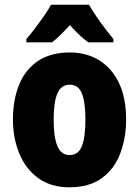

<svg xmlns="http://www.w3.org/2000/svg" viewBox="-20 -837 592 816"><path d="M516 -329Q516 -252 491.5 -186Q467 -120 413.5 -80.5Q360 -41 275 -41Q196 -41 142.5 -80Q89 -119 62 -184.5Q35 -250 35 -329Q35 -412 61 -476.5Q87 -541 141 -577.5Q195 -614 277 -614Q348 -614 402 -580.5Q456 -547 486 -483.5Q516 -420 516 -329ZM208 -328Q208 -254 224 -216Q240 -178 276 -178Q313 -178 328 -216Q343 -254 343 -329Q343 -403 328 -440Q313 -477 276 -477Q240 -477 224 -440Q208 -403 208 -328ZM358 -817Q377 -784 405 -745Q433 -706 462 -671V-657H355Q337 -670 318 -688Q299 -706 277 -730Q254 -705 235.5 -687Q217 -669 201 -657H92V-671Q107 -688 127.5 -715Q148 -742 167.5 -770Q187 -798 197 -817Z"/></svg>

Font: Noto Sans Tamil UI Condensed Black
Style: Regular
Weight: 900
Width: 3
Designer: Jelle Bosma - Monotype Design Team
Foundry: Monotype Imaging Inc.
Version: Version 2.004; ttfautohint (v1.8.4.7-5d5b)